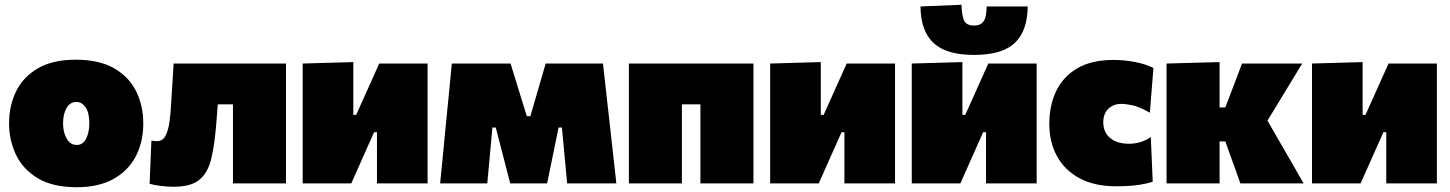

<svg xmlns="http://www.w3.org/2000/svg" viewBox="-20 -768 6072 804"><path d="M302 16Q201 16 138.5 -21.5Q76 -59 47 -120Q18 -181 18 -251Q18 -326 48 -386.5Q78 -447 139.8 -482.5Q201.5 -518 297 -518Q395 -518 457.5 -482.2Q520 -446.5 550 -386Q580 -325.5 580 -251Q580 -174 548.8 -113.8Q517.5 -53.5 455.5 -18.8Q393.5 16 302 16ZM301 -161Q328 -161 341 -188Q354 -215 354 -251Q354 -297 338.2 -319Q322.5 -341 300 -341Q273 -341 258.5 -315.5Q244 -290 244 -251Q244 -215 259 -188Q274 -161 301 -161Z M707.5 14Q682.5 14 653.2 10.5Q624 7 606.5 1.5L614 -179Q621.5 -178 627.8 -177.5Q634 -177 638 -177Q661 -177 672.8 -199Q684.5 -221 689.5 -256.5Q694.5 -292 696.5 -332Q699 -377 702 -420.5Q705 -464 707 -502H1177.5V0H955.5V-331H892Q890 -308.5 888.5 -287.5Q887 -266.5 885.5 -248.5Q878.5 -161 864.5 -102.8Q850.5 -44.5 815 -15.2Q779.5 14 707.5 14Z M1247.5 0V-502L1459.5 -508V-287H1471.5L1513.5 -380.5Q1527 -410.5 1540.8 -441.2Q1554.5 -472 1568 -502H1770.5V0H1558.5V-214.5H1546.5L1505.5 -122.5Q1492 -92 1478.2 -61.2Q1464.5 -30.5 1451 0Z M1823 0Q1828.5 -54 1833.8 -107.8Q1839 -161.5 1844 -215L1850.5 -282Q1856 -336.5 1861.5 -392Q1867 -447.5 1872 -502H2118Q2126.5 -474.5 2135.2 -446.2Q2144 -418 2152.5 -390L2186 -281.5H2201L2232.5 -390Q2241 -418.5 2249 -446.8Q2257 -475 2265 -502H2505Q2511 -448.5 2517.2 -392.2Q2523.5 -336 2529.5 -282.5L2537.5 -211Q2543 -161 2549 -107.5Q2555 -54 2561 0H2355Q2351.5 -36 2348.2 -72Q2345 -108 2341.5 -143.5L2333 -234H2319L2299.5 -138.5Q2292.5 -103.5 2285.2 -69.2Q2278 -35 2271 0H2116.5Q2107.5 -35 2098.8 -68.5Q2090 -102 2081.5 -135.5L2056 -234H2042L2034 -147Q2030.5 -109.5 2027.2 -73Q2024 -36.5 2020.5 0Z M2613.5 0V-502H3135V0H2913V-331H2835.5V0Z M3205 0V-502L3417 -508V-287H3429L3471 -380.5Q3484.5 -410.5 3498.2 -441.2Q3512 -472 3525.5 -502H3728V0H3516V-214.5H3504L3463 -122.5Q3449.5 -92 3435.8 -61.2Q3422 -30.5 3408.5 0Z M3798 0V-502L4010 -508V-287H4022L4064 -380.5Q4077.5 -410.5 4091.2 -441.2Q4105 -472 4118.5 -502H4321V0H4109V-214.5H4097L4056 -122.5Q4042.5 -92 4028.8 -61.2Q4015 -30.5 4001.5 0ZM4058.5 -538Q3942.5 -538 3889 -588.2Q3835.5 -638.5 3834.5 -741L4006.5 -748Q4006.5 -713 4015 -687Q4023.5 -661 4058.5 -661Q4082.5 -661 4093.8 -672.8Q4105 -684.5 4108.2 -702.8Q4111.5 -721 4111.5 -741H4283.5Q4282.5 -638.5 4229.5 -588.2Q4176.5 -538 4058.5 -538Z M4653 12Q4563.5 12 4501.2 -21.2Q4439 -54.5 4406.5 -113.2Q4374 -172 4374 -249Q4374 -326.5 4403 -387Q4432 -447.5 4491.5 -482.2Q4551 -517 4643 -517Q4689 -517 4733.8 -508.2Q4778.5 -499.5 4810 -483L4795 -296Q4751.5 -321 4722.5 -327Q4693.5 -333 4676 -333Q4641.5 -333 4620.8 -312.2Q4600 -291.5 4600 -256Q4600 -214 4629 -190Q4658 -166 4708 -166Q4757.5 -166 4799 -194L4807 -7Q4779.5 2 4743 7Q4706.5 12 4653 12Z M4865 0V-502L5087 -508V-318H5111L5136 -383.5L5181 -502H5433Q5404.5 -455 5376.5 -409.2Q5348.5 -363.5 5320.5 -317L5287.5 -263L5329.5 -190Q5357 -142.5 5384.5 -94.8Q5412 -47 5439 0H5174Q5164.5 -27.5 5154.8 -54.5Q5145 -81.5 5135.5 -107.5L5111 -176H5087V0Z M5474 0V-502L5686 -508V-287H5698L5740 -380.5Q5753.5 -410.5 5767.2 -441.2Q5781 -472 5794.5 -502H5997V0H5785V-214.5H5773L5732 -122.5Q5718.5 -92 5704.8 -61.2Q5691 -30.5 5677.5 0Z"/></svg>

Font: Commissioner Black
Style: Regular
Weight: 900
Designer: Kostas Bartsokas
Foundry: Kostas Bartsokas
Version: Version 1.000; ttfautohint (v1.8.3)